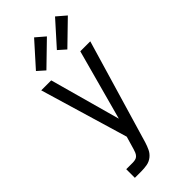

<svg xmlns="http://www.w3.org/2000/svg" viewBox="-301 -1041 1102 1102"><g transform="rotate(-45 250.0 -489.5)"><path d="M76 0V-70H129Q139 -70 150 -72.5Q161 -75 168.5 -83Q176 -91 180 -101Q184 -111 187 -121L210 -200L51 -735H132L251 -305L368 -735H449L262 -102Q255 -79 245 -58Q235 -37 216.5 -22.5Q198 -8 175 -4Q152 0 129 0ZM323 -795 278 -835 407 -979 463 -931ZM153 -795 108 -835 237 -979 293 -931Z"/></g></svg>

Font: Iosevka srxl
Style: Regular
Weight: 400
Monospace: yes
Designer: Belleve Invis
Foundry: Belleve Invis
Version: Version 33.0.1; ttfautohint (v1.8.3)